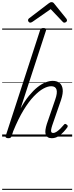

<svg xmlns="http://www.w3.org/2000/svg" viewBox="-20 -1272 692 1788"><path d="M462 15Q438 15 424 5Q410 -5 405 -22.5Q400 -40 403.5 -64Q407 -88 416 -117L494 -344Q516 -406 506.5 -437.5Q497 -469 457 -469Q424 -469 383 -446.5Q342 -424 294.5 -374.5Q247 -325 198.5 -245Q150 -165 103 -50L88 -4Q84 6 78 10.5Q72 15 57 15Q45 15 37 10Q29 5 33 -6L353 -990Q357 -1002 363.5 -1006.5Q370 -1011 384 -1011Q400 -1011 406.5 -1005Q413 -999 408 -987L172 -263Q211 -333 251 -381.5Q291 -430 329.5 -460.5Q368 -491 404 -505Q440 -519 471 -519Q509 -519 533.5 -500.5Q558 -482 563.5 -442.5Q569 -403 548 -340L466 -103Q458 -78 456 -63Q454 -48 458.5 -41Q463 -34 474 -34Q491 -34 508.5 -46Q526 -58 543.5 -75.5Q561 -93 574 -109Q580 -117 585.5 -118Q591 -119 599 -113Q610 -106 610.5 -99.5Q611 -93 607 -86Q595 -69 573.5 -45Q552 -21 523.5 -3Q495 15 462 15ZM262 -1061Q253 -1061 247 -1068.5Q241 -1076 241 -1083Q241 -1089 243 -1092.5Q245 -1096 249 -1100L431 -1239Q440 -1246 446.5 -1249Q453 -1252 461 -1252Q468 -1252 474 -1248.5Q480 -1245 485 -1238L598 -1098Q601 -1094 602.5 -1089.5Q604 -1085 604 -1082Q604 -1073 595.5 -1067Q587 -1061 580 -1061Q574 -1061 569.5 -1064Q565 -1067 561 -1072L452 -1187L284 -1070Q277 -1066 272 -1063.5Q267 -1061 262 -1061ZM0 486H652V496H0ZM0 -20H652V0H0ZM0 -505H652V-500H0ZM0 -1006H652V-996H0Z"/></svg>

Font: Playwrite CA Guides
Style: Regular
Weight: 400
Designer: Veronika Burian, José Scaglione
Foundry: TypeTogether
Version: Version 1.003